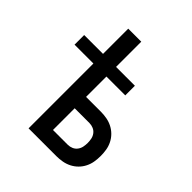

<svg xmlns="http://www.w3.org/2000/svg" viewBox="-200 -868 1001 1001"><g transform="rotate(45 300.0 -367.5)"><path d="M171 0V-478H32V-549H171V-735H267V-549H406V-478H267V-328H376Q398 -328 420 -324Q442 -320 461.5 -310Q481 -300 496.5 -284.5Q512 -269 522 -249Q532 -229 535.5 -207.5Q539 -186 539 -164Q539 -142 535.5 -120.5Q532 -99 522 -79Q512 -59 496.5 -43.5Q481 -28 461.5 -18Q442 -8 420 -4Q398 0 376 0ZM376 -84Q391 -84 405 -90Q419 -96 428 -108Q437 -120 440 -134.5Q443 -149 443 -164Q443 -179 440 -193.5Q437 -208 428 -220Q419 -232 405 -238Q391 -244 376 -244H267V-84Z"/></g></svg>

Font: Iosevka Medium Extended
Style: Regular
Weight: 500
Width: 7
Monospace: yes
Designer: Belleve Invis
Foundry: Belleve Invis
Version: Version 32.5.0; ttfautohint (v1.8.4)